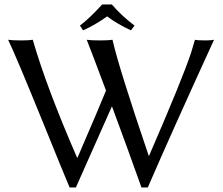

<svg xmlns="http://www.w3.org/2000/svg" viewBox="-20 -825 991 855"><path d="M478 -805.2Q519.5 -756.3 579.1 -710.9L563 -689.9Q501 -718.8 457 -752Q406.2 -715.3 350.1 -689.9L335.9 -710.9Q379.4 -744.1 435.1 -805.2ZM644 -131.8Q793 -475.1 831.1 -590.8Q841.3 -623 848.1 -647.9Q860.8 -645 897.9 -645Q921.4 -645.5 933.1 -647.9Q738.3 -222.2 638.2 9.8H609.9Q551.3 -155.3 478.5 -351.6L317.9 9.8H290Q255.9 -70.8 178.2 -263.2Q47.9 -584 16.1 -647.9Q34.2 -645 76.2 -645Q109.4 -645 126 -647.9Q186 -438.5 323.2 -123H325.2Q425.3 -355 452.1 -421.9Q390.6 -586.4 366.2 -647.9Q384.3 -645 425.8 -645Q463.9 -645 481 -647.9Q508.8 -523.9 642.1 -131.8Z"/></svg>

Font: Linux Biolinum Capitals O
Style: Small Caps
Weight: 400
Designer: Philipp H. Poll
Foundry: Philipp H. Poll
Version: Version 1.0.4